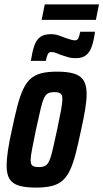

<svg xmlns="http://www.w3.org/2000/svg" viewBox="-20 -843 469 871"><path d="M144 8Q95 8 65.5 -1Q36 -10 23 -31.5Q10 -53 10 -91Q10 -120 16 -160.5Q22 -201 34 -254Q47 -317 59 -362.5Q71 -408 85 -438Q99 -468 118.5 -485.5Q138 -503 167 -510.5Q196 -518 238 -518Q288 -518 317.5 -508.5Q347 -499 360 -477Q373 -455 373 -416Q373 -387 366.5 -347.5Q360 -308 348 -254Q335 -192 323.5 -147Q312 -102 298 -72Q284 -42 264.5 -24.5Q245 -7 215.5 0.5Q186 8 144 8ZM156 -85Q169 -85 178.5 -88Q188 -91 195.5 -100Q203 -109 209 -127.5Q215 -146 222 -177Q229 -208 239 -254Q251 -311 257 -344Q263 -377 263 -393Q263 -407 259 -413.5Q255 -420 247.5 -422.5Q240 -425 227 -425Q209 -425 198.5 -420Q188 -415 180 -398.5Q172 -382 164 -347.5Q156 -313 143 -254Q132 -199 125.5 -166.5Q119 -134 119 -116Q119 -103 123 -96.5Q127 -90 135 -87.5Q143 -85 156 -85ZM120 -567Q126 -607 135 -634Q144 -661 161.5 -674.5Q179 -688 210 -688Q229 -688 245.5 -682.5Q262 -677 277 -671Q289 -667 300 -663.5Q311 -660 320 -660Q331 -660 335.5 -669.5Q340 -679 344 -699H411Q406 -661 397 -634Q388 -607 371 -593Q354 -579 323 -579Q303 -579 287.5 -584Q272 -589 256 -594Q244 -599 233.5 -603Q223 -607 212 -607Q202 -607 197 -597.5Q192 -588 188 -567ZM169 -753 183 -823H429L415 -753Z"/></svg>

Font: Saira ExtraCondensed
Style: Bold Italic
Weight: 700
Width: 2
Italic angle: -12°
Designer: Hector Gatti with collaboration of the Omnibus-Type team
Foundry: Omnibus-Type
Version: Version 1.101